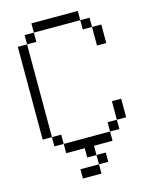

<svg xmlns="http://www.w3.org/2000/svg" viewBox="-159 -1033 1050 1333"><g transform="rotate(-15 366.5 -366.5)"><path d="M600 -800H533.3V-866.7H600ZM600 -133.3V-66.7H533.3V-133.3ZM600 -266.7H666.7V-133.3H600ZM600 -666.7V-800H666.7V-666.7ZM133.3 -133.3H66.7V-800H133.3ZM133.3 -66.7V-133.3H200V-66.7ZM133.3 -800V-866.7H200V-800ZM266.7 133.3H400V200H266.7ZM400 0V66.7H333.3V0H200V-66.7H533.3V0ZM400 66.7H466.7V133.3H400ZM533.3 -933.3V-866.7H200V-933.3Z"/></g></svg>

Font: Galmuri14 Regular
Style: Regular
Weight: 400
Designer: Lee Minseo (quiple)
Version: Version 2.399;hotconv 1.1.1;makeotfexe 2.6.0 DEVELOPMENT